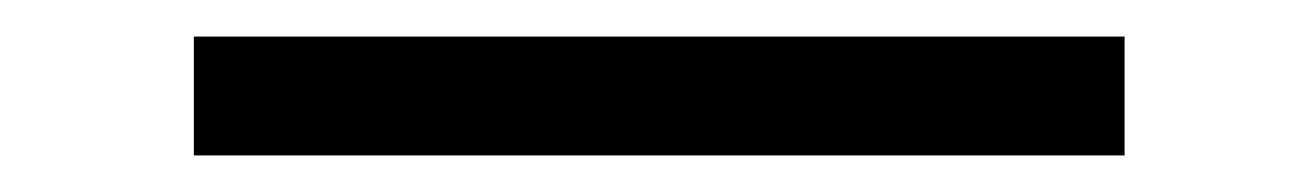

<svg xmlns="http://www.w3.org/2000/svg" viewBox="-20 15 714 105"><path d="M595 35V100H86V35Z"/></svg>

Font: Fz Poppins Light
Style: Regular
Weight: 300
Designer: Ninad Kale (Devanagari), Jonny Pinhorn (Latin)
Foundry: Indian Type Foundry
Version: Vit hóa bi Vntype.Com & FontZin.Com